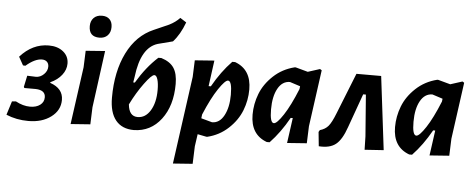

<svg xmlns="http://www.w3.org/2000/svg" viewBox="-63 -861 2971 1199"><g transform="rotate(5 1422.5 -261.0)"><path d="M132 8Q57 8 -7 -19L20 -105L45 -107Q91 -82 135 -82Q174 -82 198 -100Q222 -118 222 -148Q222 -193 161 -195H90L86 -202L101 -273L155 -271Q183 -271 205 -292.5Q227 -314 227 -341Q227 -360 215.5 -371Q204 -382 184 -382Q140 -382 84 -334L69 -335L40 -387Q117 -473 219 -473Q275 -473 310 -444.5Q345 -416 345 -370Q345 -332 319 -298.5Q293 -265 248 -245V-241Q330 -213 330 -141Q330 -76 274 -34Q218 8 132 8Z M534 -687Q565 -687 582 -669.5Q599 -652 599 -621Q599 -588 580 -568.5Q561 -549 529 -549Q463 -549 463 -616Q463 -648 482 -667.5Q501 -687 534 -687ZM572 -469 524 -112 520 -5 397 4 447 -356 451 -460Z M794 7Q719 7 679.5 -41.5Q640 -90 640 -183Q640 -347 698 -464Q756 -581 863 -627L956 -668Q996 -688 1022 -716L1061 -691Q1032 -613 989 -566L896 -542Q792 -511 770 -326L764 -289H774Q834 -390 907 -456H926Q981 -439 1005 -403Q1029 -367 1029 -302Q1029 -166 964 -80.5Q899 5 794 7ZM892 -346Q875 -346 830.5 -285.5Q786 -225 749 -150Q756 -76 810 -76Q859 -76 889.5 -126Q920 -176 920 -255Q920 -296 912.5 -321Q905 -346 892 -346Z M1257 -469 1235 -307H1249Q1303 -403 1369 -471H1387Q1490 -433 1490 -308Q1490 -240 1465 -176Q1440 -112 1384.5 -60.5Q1329 -9 1254 9H1248L1193 -2L1182 75L1178 185L1055 194L1131 -356L1135 -460ZM1353 -352Q1335 -352 1294.5 -292Q1254 -232 1210 -127L1207 -103L1276 -84Q1323 -84 1350.5 -135Q1378 -186 1378 -265Q1378 -352 1353 -352Z M1761 -471H1767L1844 -450L1919 -474L1930 -467L1881 -112L1877 -5L1754 4L1776 -154H1763Q1710 -59 1645 9H1627Q1524 -29 1524 -154Q1524 -221 1548.5 -284.5Q1573 -348 1628.5 -400Q1684 -452 1761 -471ZM1636 -197Q1636 -112 1661 -112Q1680 -112 1719.5 -172Q1759 -232 1802 -338L1804 -354V-356L1739 -377Q1691 -377 1663.5 -327.5Q1636 -278 1636 -197Z M2148 -464H2303L2359 -4L2240 4L2238 -80L2218 -340H2201L2125 -128Q2097 -47 2059 -17.5Q2021 12 1953 7L1944 -82L1951 -94Q1984 -103 2003.5 -126Q2023 -149 2046 -208Z M2654 -471H2660L2737 -450L2812 -474L2823 -467L2774 -112L2770 -5L2647 4L2669 -154H2656Q2603 -59 2538 9H2520Q2417 -29 2417 -154Q2417 -221 2441.5 -284.5Q2466 -348 2521.5 -400Q2577 -452 2654 -471ZM2529 -197Q2529 -112 2554 -112Q2573 -112 2612.5 -172Q2652 -232 2695 -338L2697 -354V-356L2632 -377Q2584 -377 2556.5 -327.5Q2529 -278 2529 -197Z"/></g></svg>

Font: Alegreya Sans
Style: Bold Italic
Weight: 700
Italic angle: -7°
Designer: Juan Pablo del Peral
Foundry: Huerta Tipografica
Version: Version 2.007